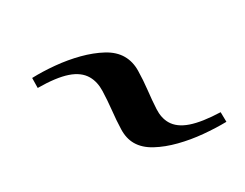

<svg xmlns="http://www.w3.org/2000/svg" viewBox="-35 -527 549 431"><g transform="rotate(30 240.0 -311.0)"><path d="M470.7 -377.9Q457.5 -354 439.5 -328.4Q421.4 -302.7 400.6 -281.5Q379.9 -260.3 357.7 -246.6Q335.4 -232.9 314 -232.9Q294.4 -232.9 274.7 -245.1Q254.9 -257.3 234.9 -272Q214.8 -286.6 195.1 -298.8Q175.3 -311 155.8 -311Q133.3 -311 111.6 -292Q89.8 -272.9 65.9 -231.9L43.9 -245.1Q56.6 -269 74.7 -294.7Q92.8 -320.3 113.8 -341.6Q134.8 -362.8 157 -376.5Q179.2 -390.1 200.7 -390.1Q221.7 -390.1 241.9 -377.9Q262.2 -365.7 282 -351.1Q301.8 -336.4 320.6 -324.2Q339.4 -312 357.9 -312Q379.9 -312 401.9 -331.1Q423.8 -350.1 448.7 -390.1Z"/></g></svg>

Font: Gentium Plus
Style: Italic
Weight: 400
Italic angle: -8°
Designer: J. Victor Gaultney, Annie Olsen, Iska Routamaa
Foundry: SIL International
Version: Version 1.510